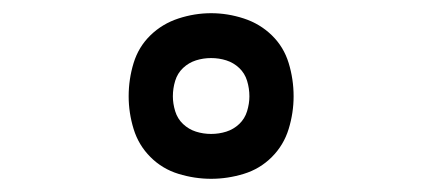

<svg xmlns="http://www.w3.org/2000/svg" viewBox="-20 -804 640 291"><path d="M300 -533Q275 -533 250.5 -540.5Q226 -548 208 -566Q190 -584 182.5 -608.5Q175 -633 175 -658Q175 -684 182.5 -708.5Q190 -733 208 -750.5Q226 -768 250.5 -776Q275 -784 300 -784Q325 -784 349.5 -776Q374 -768 392 -750.5Q410 -733 417.5 -708.5Q425 -684 425 -658Q425 -633 417.5 -608.5Q410 -584 392 -566Q374 -548 349.5 -540.5Q325 -533 300 -533ZM300 -601Q312 -601 323 -604.5Q334 -608 342.5 -616Q351 -624 354.5 -635.5Q358 -647 358 -658Q358 -670 354.5 -681.5Q351 -693 342.5 -701Q334 -709 323 -712.5Q312 -716 300 -716Q288 -716 277 -712.5Q266 -709 257.5 -701Q249 -693 245.5 -681.5Q242 -670 242 -658Q242 -647 245.5 -635.5Q249 -624 257.5 -616Q266 -608 277 -604.5Q288 -601 300 -601Z"/></svg>

Font: Iosevka Curly Light Extended
Style: Regular
Weight: 300
Width: 7
Monospace: yes
Designer: Belleve Invis
Foundry: Belleve Invis
Version: Version 11.1.0; ttfautohint (v1.8.3)